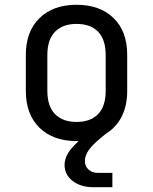

<svg xmlns="http://www.w3.org/2000/svg" viewBox="-20 -580 640 803"><path d="M372 203Q317 203 283.5 176.5Q250 150 250 110Q250 88 262.5 64.5Q275 41 309 10H300Q202 10 145 -46Q88 -102 88 -200V-350Q88 -448 145 -504Q202 -560 300 -560Q398 -560 455 -504.5Q512 -449 512 -351V-200Q512 -138 489 -92.5Q466 -47 423 -21L399 -1Q365 27 350 49.5Q335 72 335 93Q335 115 350 129Q365 143 390 143H450V203ZM300 -70Q359 -70 390.5 -103Q422 -136 422 -200V-350Q422 -414 390.5 -447Q359 -480 300 -480Q242 -480 210 -447Q178 -414 178 -350V-200Q178 -136 210 -103Q242 -70 300 -70Z"/></svg>

Font: JetBrainsMonoNL NFM
Style: Regular
Weight: 400
Monospace: yes
Designer: Philipp Nurullin, Konstantin Bulenkov
Foundry: JetBrains
Version: Version 2.304; ttfautohint (v1.8.4.7-5d5b);Nerd Fonts 3.3.0